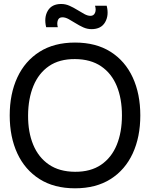

<svg xmlns="http://www.w3.org/2000/svg" viewBox="-20 -954 772 988"><path d="M366 15Q258.5 15 183.5 -32.5Q108.5 -80 69.2 -164.5Q30 -249 30 -360Q30 -471 69.2 -555.5Q108.5 -640 183.5 -687.5Q258.5 -735 366 -735Q474 -735 549 -687.5Q624 -640 663 -555.5Q702 -471 702 -360Q702 -249 663 -164.5Q624 -80 549 -32.5Q474 15 366 15ZM366 -70Q446.5 -69.5 500.2 -106.2Q554 -143 580.8 -208.5Q607.5 -274 607.5 -360Q607.5 -446.5 580.8 -511.5Q554 -576.5 500.2 -613Q446.5 -649.5 366 -650Q285.5 -650.5 232.2 -614Q179 -577.5 152 -512Q125 -446.5 124.5 -360Q124 -274 151 -209Q178 -144 231.8 -107.2Q285.5 -70.5 366 -70ZM451 -804Q429 -804 408.5 -813.2Q388 -822.5 369 -834.5Q350 -846.5 333 -855.8Q316 -865 301 -865Q283 -865 277.5 -849.2Q272 -833.5 277.5 -814H217.5Q205.5 -864 226 -898.8Q246.5 -933.5 295 -933.5Q317.5 -933.5 338 -924.2Q358.5 -915 377.8 -903Q397 -891 414 -881.8Q431 -872.5 445.5 -872.5Q462.5 -872.5 469 -888Q475.5 -903.5 469 -924.5H529Q541.5 -875.5 521 -839.8Q500.5 -804 451 -804Z"/></svg>

Font: Manrope ExtraLight Medium
Style: Regular
Weight: 500
Version: Version 4.504